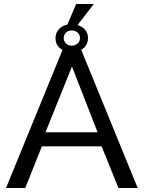

<svg xmlns="http://www.w3.org/2000/svg" viewBox="-20 -938 717 958"><path d="M367 -813Q391 -806 405 -789Q419 -772 419 -748Q419 -728 410 -713Q401 -698 385 -690L667 0H571L487 -208H189L106 0H10L292 -689Q257 -708 257 -748Q257 -774 273.5 -792Q290 -810 316 -815L360 -918H448ZM467 -278 339 -606 207 -278ZM338 -786Q321 -786 309.5 -775.5Q298 -765 298 -748Q298 -732 309.5 -721Q321 -710 338 -710Q354 -710 366.5 -720.5Q379 -731 379 -748Q379 -765 367 -775.5Q355 -786 338 -786Z"/></svg>

Font: IngvarSans
Style: Regular
Weight: 500
Version: Version 3.000